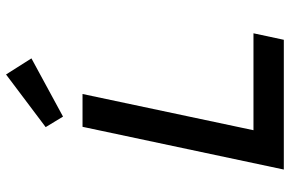

<svg xmlns="http://www.w3.org/2000/svg" viewBox="-178 -758 937 620"><g transform="rotate(-90 290.0 -448.5)"><path d="M52 0 190 -650H296L179 -98H492L471 0ZM223 -713 189 -769 359 -897 411 -815Z"/></g></svg>

Font: Sometype Mono SemiBold
Style: Italic
Weight: 600
Italic angle: -12°
Designer: Ryoichi Tsunekawa
Foundry: Dharma Type
Version: Version 1.001